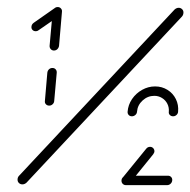

<svg xmlns="http://www.w3.org/2000/svg" viewBox="-20 -539 554 559"><path d="M123.3 -231.5Q117.4 -231.5 113.7 -235.4Q110 -239.3 110.7 -244.8L117.8 -327.4Q118.5 -333.3 122.6 -337.2Q126.7 -341.1 132.6 -341.1Q138.5 -341.1 142 -337.2Q145.6 -333.3 145.2 -327.4L137.8 -244.8Q137.4 -239.3 133.1 -235.4Q128.9 -231.5 123.3 -231.5ZM148.1 -518.5Q153.7 -518.5 157.4 -514.4Q161.1 -510.4 160.4 -504.8Q160.4 -498.5 154.1 -493.7L91.9 -450.7Q88.9 -448.1 84.1 -448.1Q78.5 -448.1 75 -451.5Q71.5 -454.8 71.5 -460Q71.5 -467.8 78.1 -472.6L140 -515.9Q143 -518.5 148.1 -518.5ZM137 -391.9Q131.5 -391.9 127.8 -395.9Q124.1 -400 124.4 -405.6L133.3 -504.8Q134.1 -510.4 138.1 -514.4Q142.2 -518.5 148.1 -518.5Q153.7 -518.5 157.4 -514.4Q161.1 -510.4 160.4 -504.8L151.9 -405.6Q151.1 -400 147 -395.9Q143 -391.9 137 -391.9ZM500.4 -516.3Q505.9 -516.3 510 -512.4Q514.1 -508.5 514.1 -503Q514.1 -495.9 510 -491.1L57 -7Q51.5 -2.2 45.2 -2.2Q39.3 -2.2 35.2 -6.1Q31.1 -10 31.1 -15.9Q31.1 -23 35.6 -27.4L488.5 -511.5Q494.1 -516.3 500.4 -516.3ZM333.7 -13Q333.7 -18.9 338.1 -23.1Q342.6 -27.4 348.9 -27.4H469.3Q474.4 -27.4 478 -23.9Q481.5 -20.4 481.5 -15.2Q481.5 -8.9 477 -4.4Q472.6 0 466.7 0H346.3Q341.1 0 337.4 -3.7Q333.7 -7.4 333.7 -13ZM346.7 -0.7Q341.5 -0.7 338 -4.3Q334.4 -7.8 334.4 -13Q334.4 -18.9 337.8 -22.6L405.6 -105.9Q410 -111.5 417 -111.5Q422.2 -111.5 425.9 -107.8Q429.6 -104.1 429.6 -98.5Q429.6 -96.3 428.5 -94.1Q427.4 -91.9 425.9 -89.6L358.1 -5.9Q353.7 -0.7 346.7 -0.7ZM364.1 -200.4Q358.1 -200.4 354.6 -204.3Q351.1 -208.1 351.5 -213.7Q353 -233.7 364.4 -250.6Q375.9 -267.4 393.7 -277.4Q411.5 -287.4 431.5 -287.4Q451.5 -287.4 467.6 -277.4Q483.7 -267.4 492 -250.6Q500.4 -233.7 498.5 -213.7Q498.1 -208.1 493.9 -204.3Q489.6 -200.4 484.1 -200.4Q478.1 -200.4 474.4 -204.3Q470.7 -208.1 471.5 -213.7Q472.6 -226.3 467.2 -236.9Q461.9 -247.4 451.7 -253.7Q441.5 -260 429.3 -260Q410 -260 395.2 -246.5Q380.4 -233 378.9 -213.7Q378.5 -208.1 374.1 -204.3Q369.6 -200.4 364.1 -200.4Z"/></svg>

Font: 26F Galaxy Sans Ultra Light
Style: Italic
Weight: 200
Italic angle: -5°
Designer: C₂₉H₂₅N₃O₅
Version: Version 1.200